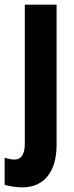

<svg xmlns="http://www.w3.org/2000/svg" viewBox="-51 -568 320 828"><path d="M43 240Q26 240 3.5 236.5Q-19 233 -31 229V112Q-8 120 12 120Q56 120 56 51V-548H193V56Q193 143 154.5 191.5Q116 240 43 240Z"/></svg>

Font: Noto Sans Bengali ExtraCondensed
Style: Bold
Weight: 700
Width: 2
Designer: Joana Ranito - Universal Thirst; Jelle Bosma - Monotype Design Team
Foundry: Universal Thirst ehf.
Version: Version 3.000; ttfautohint (v1.8.4.7-5d5b)